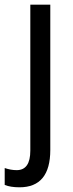

<svg xmlns="http://www.w3.org/2000/svg" viewBox="-54 -557 309 817"><path d="M160 81V-537H75V84Q75 167 17 167Q-8 167 -34 158V230Q-9 240 29 240Q160 240 160 81Z"/></svg>

Font: Noto Sans UI SemiCondensed
Style: Regular
Weight: 400
Width: 4
Designer: Monotype Design Team
Foundry: Monotype Imaging Inc.
Version: 1.001